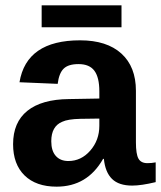

<svg xmlns="http://www.w3.org/2000/svg" viewBox="-20 -689 603 719"><path d="M192 10Q115 10 72 -32Q29 -74 29 -149Q29 -231 82.5 -274Q136 -317 238 -318L352 -320V-347Q352 -399 333.5 -424Q315 -449 274 -449Q236 -449 218.5 -432Q201 -415 196 -375L53 -381Q79 -538 280 -538Q380 -538 434.5 -488.5Q489 -439 489 -349V-156Q489 -112 498.5 -95Q508 -78 532 -78Q548 -78 563 -81V-7Q509 6 475 6Q425 6 399.5 -19Q374 -44 369 -94H366Q307 10 192 10ZM352 -218V-245L281 -244Q234 -243 213 -233Q172 -216 172 -160Q172 -124 189 -105Q206 -86 236 -86Q284 -86 318 -125Q352 -164 352 -218ZM136 -587V-669H435V-587Z"/></svg>

Font: Libra Sans
Style: Bold
Weight: 700
Foundry: Context Ltd
Version: Version 1.000